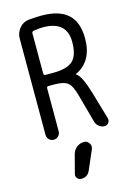

<svg xmlns="http://www.w3.org/2000/svg" viewBox="-147 -812 793 1154"><g transform="rotate(-15 250.0 -235.0)"><path d="M210 116.2Q216.8 90.8 236.8 75.2Q256.8 59.6 282.2 59.6Q301.8 59.6 313.5 76.7Q325.2 93.8 317.4 113.3L265.6 233.4Q249 270.5 210 269.5Q195.3 269.5 185.5 257.8Q175.8 246.1 179.7 231.4ZM152.3 -651.4V-401.4Q152.3 -390.6 163.1 -389.6H211.9Q298.8 -389.6 334.5 -423.3Q370.1 -457 370.1 -540Q370.1 -669.9 221.7 -669.9Q196.3 -669.9 163.1 -664.1Q152.3 -662.1 152.3 -651.4ZM70.3 -41V-639.6Q70.3 -676.8 94.2 -705.1Q118.2 -733.4 154.3 -736.3Q206.1 -740.2 230.5 -740.2Q342.8 -740.2 396.5 -690.4Q450.2 -640.6 450.2 -540Q450.2 -398.4 342.8 -347.7Q340.8 -347.7 340.8 -345.7Q340.8 -344.7 341.8 -344.7Q374 -326.2 407.2 -213.9L458 -41Q461.9 -25.4 452.6 -12.7Q443.4 0 426.8 0Q408.2 0 393.1 -12.2Q377.9 -24.4 373 -42L325.2 -215.8Q308.6 -280.3 284.2 -300.3Q259.8 -320.3 202.1 -320.3H163.1Q152.3 -320.3 152.3 -308.6V-41Q152.3 -24.4 140.1 -12.2Q127.9 0 110.8 0Q93.8 0 82 -12.2Q70.3 -24.4 70.3 -41Z"/></g></svg>

Font: Rounded-X Mgen+ 1m regular
Style: Regular
Weight: 400
Designer: [Source Han Sans]
Ryoko NISHIZUKA  (kana & ideographs); Paul D. Hunt (Latin, Greek & Cyrillic); Wenlong ZHANG  (bopomofo
Version: Version 1.059.20150602